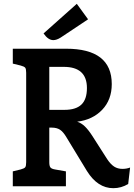

<svg xmlns="http://www.w3.org/2000/svg" viewBox="-20 -975 701 1005"><path d="M661 -98 651 -12Q615 10 573 10Q491 10 435 -80L328 -256Q311 -285 294 -296Q277 -307 251 -307H238V-126Q238 -106 244 -98.5Q250 -91 268 -88L325 -78V0H47V-78L88 -88Q107 -93 112 -99.5Q117 -106 117 -126V-594Q117 -614 112 -620.5Q107 -627 88 -632L47 -642V-720H326Q565 -720 565 -535Q565 -453 515 -400.5Q465 -348 384 -338Q406 -331 424.5 -313Q443 -295 463 -264L541 -142Q559 -115 577.5 -103Q596 -91 621 -91Q642 -91 661 -98ZM435 -514Q435 -625 314 -625H238V-400H318Q377 -400 406 -427.5Q435 -455 435 -514ZM208 -800 382 -955 441 -874 297 -778Q276 -765 259 -765Q232 -765 208 -800Z"/></svg>

Font: Enriqueta SemiBold
Style: Regular
Weight: 600
Designer: Viviana Monsalve, Gustavo Ibarra
Foundry: 72Puntos
Version: Version 2.000